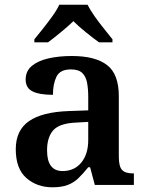

<svg xmlns="http://www.w3.org/2000/svg" viewBox="-20 -786 625 816"><path d="M203 10Q137 10 92 -29.5Q47 -69 47 -152Q47 -232 103 -271Q159 -310 272 -314L355 -317V-374Q355 -408 350 -434.5Q345 -461 329.5 -476Q314 -491 281 -491Q235 -491 220 -460Q205 -429 205 -383Q148 -383 118.5 -397.5Q89 -412 89 -448Q89 -484 115.5 -506Q142 -528 186.5 -538Q231 -548 285 -548Q385 -548 435 -509.5Q485 -471 485 -377V-120Q485 -79 498.5 -64Q512 -49 546 -49H549V0H383L363 -75H355Q333 -48 313.5 -29Q294 -10 268 0Q242 10 203 10ZM246 -59Q296 -59 325.5 -95Q355 -131 355 -191V-268L303 -265Q233 -262 206.5 -232.5Q180 -203 180 -147Q180 -59 246 -59ZM126 -619Q142 -638 162.5 -664Q183 -690 202.5 -717Q222 -744 232 -766H352Q363 -744 382 -717Q401 -690 422 -664Q443 -638 458 -619V-606H401Q377 -623 345.5 -648.5Q314 -674 292 -696Q269 -674 238 -648.5Q207 -623 184 -606H126Z"/></svg>

Font: Noto Serif Toto SemiBold
Style: Regular
Weight: 600
Designer: Monotype Design Team
Foundry: Monotype Imaging Inc.
Version: Version 2.001; ttfautohint (v1.8.4.7-5d5b)